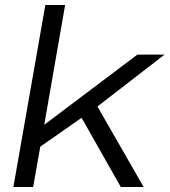

<svg xmlns="http://www.w3.org/2000/svg" viewBox="-20 -743 674 763"><path d="M33.2 0 160.2 -723.1H238.8L155.8 -247.1L525.9 -525.9H633.8L367.2 -319.8L550.8 0H460L304.2 -274.9L140.1 -160.2L111.8 0Z"/></svg>

Font: Archivo Expanded Light
Style: Italic
Weight: 300
Width: 7
Italic angle: -10°
Designer: Hector Gatti
Foundry: Omnibus-Type
Version: Version 2.001